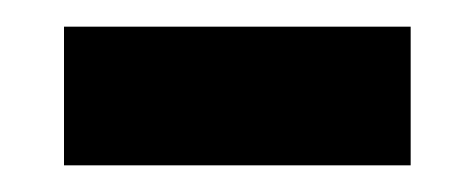

<svg xmlns="http://www.w3.org/2000/svg" viewBox="-20 -374 356 144"><path d="M28 -354V-250H288V-354Z"/></svg>

Font: SVN-Aleo
Style: Bold
Weight: 700
Designer: Alessio Laiso
Version: Version 1.2.2